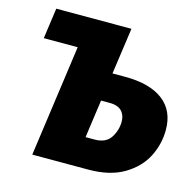

<svg xmlns="http://www.w3.org/2000/svg" viewBox="-102 -802 927 908"><g transform="rotate(15 361.0 -348.0)"><path d="M713 -276Q713 -206 681 -143.5Q649 -81 580.5 -40.5Q512 0 407 0H133L209 -546H43L64 -696H432L400 -469H462Q583 -469 648 -419.5Q713 -370 713 -276ZM501 -260Q501 -292 482 -311.5Q463 -331 423 -331H381L355 -145H399Q454 -145 477.5 -181Q501 -217 501 -260Z"/></g></svg>

Font: Fira Sans Black
Style: Italic
Weight: 900
Italic angle: -8°
Designer: Carrois Corporate & Edenspiekermann AG
Foundry: Carrois Corporate GbR & Edenspiekermann AG
Version: Version 4.203